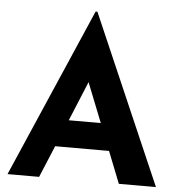

<svg xmlns="http://www.w3.org/2000/svg" viewBox="-54 -816 803 866"><g transform="rotate(5 348.0 -382.5)"><path d="M12 0 344 -765H352L684 0H516L459 -144H215L155 0ZM266 -266H411L340 -445Z"/></g></svg>

Font: Synthetic
Style: Bold
Weight: 700
Designer: Santiago Orozco
Foundry: Typemade
Version: Version 2.000; ttfautohint (v1.8.4.7-5d5b)